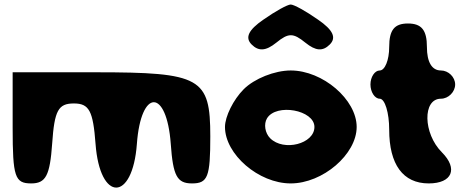

<svg xmlns="http://www.w3.org/2000/svg" viewBox="-20 -862 2065 850"><path d="M36 -296C36 -79 46 -50 118 -50C183 -50 201 -85 211 -227C221 -373 238 -404 307 -404C375 -404 392 -371 403 -225C422 33 567 33 586 -225C604 -471 718 -471 736 -225C746 -83 764 -50 830 -50C900 -50 911 -79 911 -258C911 -518 870 -542 403 -542H36Z M1059 -467C1013 -421 976 -346 976 -300C976 -179 1125 -50 1267 -50C1409 -50 1559 -179 1559 -300C1559 -421 1409 -550 1267 -550C1196 -550 1106 -514 1059 -467ZM1372 -300C1372 -225 1236 -190 1176 -250C1153 -273 1147 -313 1162 -338C1203 -406 1372 -375 1372 -300ZM1146 -775C1079 -729 1064 -695 1094 -665C1125 -634 1157 -636 1203 -673C1257 -717 1278 -717 1332 -673C1378 -636 1409 -634 1440 -665C1470 -695 1455 -729 1388 -775C1334 -813 1281 -842 1267 -842C1253 -842 1200 -813 1146 -775Z M1703 -654C1703 -596 1684 -550 1661 -550C1639 -550 1620 -521 1620 -488C1620 -455 1639 -425 1661 -425C1684 -425 1703 -363 1703 -288C1703 -134 1764 -50 1878 -50C1982 -50 2009 -115 1936 -188C1853 -271 1850 -425 1932 -425C1965 -425 1995 -455 1995 -488C1995 -521 1965 -550 1932 -550C1892 -550 1870 -587 1870 -654C1870 -729 1846 -758 1786 -758C1726 -758 1703 -729 1703 -654Z"/></svg>

Font: Hussar Skorodowane
Style: Bold
Weight: 700
Foundry: Cannot Into Space Fonts
Version: Version 0.892